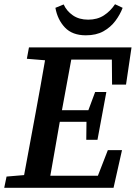

<svg xmlns="http://www.w3.org/2000/svg" viewBox="-25 -888 643 908"><path d="M102 -610 112 -664H597L571 -488H505L504 -606H312L268 -367H393L425 -453H478L436 -227H383L384 -312H258L257 -308Q246 -245 235 -182Q224 -119 213 -57H438L485 -178H552L512 0H-5L6 -53L89 -60L144 -357Q155 -419 166.5 -480.5Q178 -542 188 -603ZM381 -721Q317 -721 282 -758Q247 -795 237 -851L276 -867Q290 -836 319.5 -815.5Q349 -795 392 -795Q435 -795 466 -815Q497 -835 519 -868L555 -851Q543 -819 520.5 -789Q498 -759 464 -740Q430 -721 381 -721Z"/></svg>

Font: Source Serif 4 SmText Semibold
Style: Italic
Weight: 600
Italic angle: -12°
Designer: Frank Grießhammer
Foundry: Adobe
Version: Version 4.005;hotconv 1.1.0;makeotfexe 2.6.0